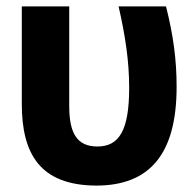

<svg xmlns="http://www.w3.org/2000/svg" viewBox="-20 -570 603 599"><path d="M280 9C446 9 531 -88 531 -299C531 -383 521 -458 498 -550H350C371 -458 383 -379 383 -296C383 -162 351 -113 284 -113C221 -113 196 -153 196 -239V-550H48V-246C48 -91 104 8 280 9Z"/></svg>

Font: Noto Sans Mono SemiCondensed ExtraBold
Style: Regular
Weight: 800
Width: 4
Designer: Monotype Design Team
Foundry: Monotype Imaging Inc.
Version: Version 2.014